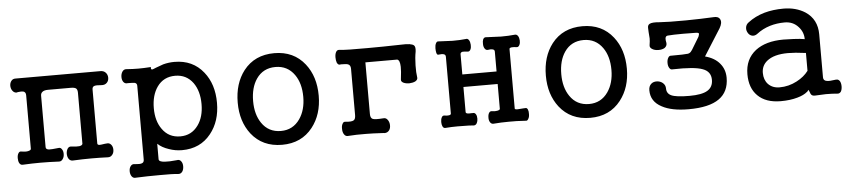

<svg xmlns="http://www.w3.org/2000/svg" viewBox="-42 -781 5173 1162"><g transform="rotate(-5 2545.0 -200.0)"><path d="M126 -416V-90.8Q126 -82 107.4 -78.1Q91.8 -75.2 69.3 -79.1Q55.7 -83 48.8 -70.3Q42 -59.6 42 -41Q42 -23.4 47.9 -11.7Q55.7 2 68.4 1Q126 -2 176.8 -2Q228.5 -2 291 1Q304.7 1 313.5 -13.7Q321.3 -25.4 321.3 -43Q321.3 -60.5 313.5 -71.3Q305.7 -84 292 -81.1Q249 -76.2 235.4 -77.1Q215.8 -79.1 215.8 -92.8V-405.3Q215.8 -420.9 226.6 -428.7Q237.3 -437.5 260.7 -437.5H399.4Q422.9 -437.5 431.6 -429.7Q439.5 -421.9 439.5 -404.3V-93.8Q437.5 -84 419.9 -81.1Q403.3 -79.1 372.1 -83Q357.4 -85.9 348.6 -73.2Q340.8 -61.5 339.8 -43Q339.8 -24.4 347.7 -11.7Q356.4 2 372.1 2Q433.6 -1 487.3 -1Q538.1 -1 585.9 1Q602.5 2 613.3 -11.7Q623 -23.4 623 -42Q623 -60.5 613.3 -72.3Q602.5 -85.9 585.9 -83L574.2 -82Q549.8 -78.1 542 -78.1Q529.3 -79.1 529.3 -87.9V-416Q529.3 -432.6 542 -436.5Q553.7 -440.4 584 -437.5Q605.5 -435.5 618.2 -448.2Q629.9 -460 629.9 -478.5Q629.9 -497.1 618.2 -509.8Q605.5 -523.4 584 -522.5H71.3Q53.7 -523.4 43.9 -509.8Q35.2 -498 35.2 -480.5Q36.1 -462.9 44.9 -451.2Q54.7 -437.5 70.3 -437.5L77.1 -439.5Q99.6 -442.4 109.4 -440.4Q126 -436.5 126 -416Z M1034.2 -455.1Q1102.5 -455.1 1142.6 -400.4Q1178.7 -349.6 1178.7 -270.5Q1178.7 -192.4 1142.6 -142.6Q1102.5 -86.9 1034.2 -86.9Q963.9 -86.9 924.8 -142.6Q888.7 -192.4 888.7 -270.5Q888.7 -349.6 924.8 -400.4Q963.9 -455.1 1034.2 -455.1ZM800.8 34.2Q800.8 51.8 786.1 55.7Q775.4 59.6 745.1 56.6Q728.5 52.7 718.8 66.4Q710 78.1 710 96.7Q710 115.2 718.8 127.9Q728.5 141.6 745.1 138.7Q811.5 135.7 888.7 135.7Q965.8 134.8 1000 138.7Q1016.6 140.6 1026.4 127Q1035.2 114.3 1035.2 94.7Q1035.2 76.2 1026.4 64.5Q1016.6 50.8 1000 54.7Q953.1 59.6 927.7 57.6Q890.6 55.7 890.6 39.1V-54.7Q916 -30.3 958 -16.6Q996.1 -2.9 1037.1 -2.9Q1148.4 -2.9 1212.9 -84Q1272.5 -158.2 1272.5 -270.5Q1272.5 -383.8 1212.9 -458Q1148.4 -539.1 1037.1 -539.1Q1002 -539.1 968.8 -530.3Q950.2 -524.4 922.9 -513.7Q903.3 -504.9 898.4 -504.9Q890.6 -505.9 892.6 -520.5Q848.6 -517.6 816.4 -517.6Q783.2 -517.6 745.1 -520.5Q728.5 -522.5 718.8 -507.8Q710 -494.1 710 -475.6Q710 -457 718.8 -445.3Q728.5 -432.6 745.1 -435.5Q777.3 -435.5 787.1 -433.6Q800.8 -429.7 800.8 -415Z M1643.6 -539.1Q1524.4 -539.1 1457 -453.1Q1397.5 -376 1397.5 -259.8Q1397.5 -145.5 1457 -68.4Q1524.4 17.6 1643.6 17.6Q1761.7 17.6 1829.1 -68.4Q1889.6 -145.5 1889.6 -259.8Q1889.6 -376 1829.1 -453.1Q1761.7 -539.1 1643.6 -539.1ZM1643.6 -455.1Q1716.8 -455.1 1758.8 -395.5Q1795.9 -342.8 1795.9 -260.7Q1795.9 -180.7 1758.8 -127Q1716.8 -66.4 1643.6 -66.4Q1568.4 -66.4 1527.3 -127Q1491.2 -179.7 1491.2 -260.7Q1491.2 -342.8 1527.3 -395.5Q1568.4 -455.1 1643.6 -455.1Z M2098.6 -404.3V-123Q2098.6 -98.6 2086.9 -91.8Q2074.2 -84 2037.1 -87.9Q2025.4 -90.8 2018.6 -77.1Q2011.7 -65.4 2012.7 -45.9Q2012.7 -27.3 2020.5 -14.6Q2029.3 0 2043.9 -1Q2096.7 -4.9 2155.3 -3.9Q2190.4 -3.9 2260.7 0L2266.6 1Q2285.2 1 2295.9 -13.7Q2304.7 -26.4 2303.7 -45.9Q2302.7 -64.5 2293 -77.1Q2283.2 -90.8 2267.6 -88.9Q2216.8 -85 2203.1 -90.8Q2188.5 -96.7 2188.5 -121.1V-435.5H2381.8Q2398.4 -430.7 2399.4 -390.6Q2400.4 -367.2 2393.6 -313.5Q2391.6 -300.8 2407.2 -293Q2421.9 -286.1 2443.4 -286.1Q2463.9 -287.1 2478.5 -293.9Q2494.1 -302.7 2493.2 -315.4Q2488.3 -347.7 2489.3 -390.6Q2490.2 -438.5 2497.1 -473.6Q2501 -502 2491.2 -511.7Q2475.6 -526.4 2414.1 -523.4Q2295.9 -520.5 2209 -520.5Q2082 -519.5 2039.1 -524.4Q2025.4 -527.3 2017.6 -513.7Q2010.7 -501 2010.7 -481.4Q2010.7 -462.9 2015.6 -449.2Q2022.5 -434.6 2033.2 -435.5L2041 -436.5Q2073.2 -436.5 2083 -432.6Q2098.6 -426.8 2098.6 -404.3Z M2676.8 -426.8V-82Q2676.8 -74.2 2665 -72.3Q2655.3 -70.3 2636.7 -73.2Q2626 -75.2 2620.1 -63.5Q2614.3 -52.7 2614.3 -36.1Q2614.3 -20.5 2619.1 -9.8Q2625 2.9 2635.7 2Q2672.9 -1 2710 -1Q2733.4 -1 2779.3 0L2809.6 2Q2821.3 2 2828.1 -10.7Q2834 -21.5 2834 -37.1Q2834 -53.7 2828.1 -63.5Q2821.3 -75.2 2809.6 -73.2H2801.8Q2786.1 -72.3 2779.3 -73.2Q2766.6 -75.2 2766.6 -83V-235.4H2974.6V-84Q2973.6 -77.1 2958 -74.2Q2944.3 -71.3 2927.7 -74.2Q2915 -77.1 2908.2 -66.4Q2901.4 -55.7 2901.4 -39.1Q2900.4 -22.5 2907.2 -10.7Q2914.1 2 2927.7 2Q2975.6 -2 3021.5 -2Q3066.4 -2.9 3124 1Q3133.8 3.9 3140.6 -8.8Q3147.5 -19.5 3147.5 -37.1Q3148.4 -53.7 3143.6 -65.4Q3137.7 -78.1 3127.9 -75.2H3121.1Q3092.8 -72.3 3082 -72.3Q3064.5 -72.3 3064.5 -78.1V-440.4Q3064.5 -447.3 3079.1 -449.2Q3090.8 -450.2 3110.4 -447.3Q3120.1 -447.3 3126 -459Q3131.8 -470.7 3130.9 -486.3Q3129.9 -502.9 3123 -513.7Q3115.2 -525.4 3102.5 -523.4Q3066.4 -519.5 3020.5 -519.5Q2977.5 -520.5 2929.7 -523.4Q2918 -525.4 2911.1 -512.7Q2906.2 -501 2907.2 -484.4Q2907.2 -467.8 2914.1 -457Q2921.9 -444.3 2934.6 -446.3Q2950.2 -449.2 2959 -447.3Q2974.6 -445.3 2974.6 -432.6V-311.5H2766.6V-434.6Q2766.6 -445.3 2779.3 -448.2Q2789.1 -449.2 2811.5 -446.3Q2823.2 -445.3 2829.1 -459Q2834 -469.7 2833 -486.3Q2832 -503.9 2825.2 -514.6Q2817.4 -526.4 2806.6 -523.4Q2772.5 -519.5 2725.6 -519.5Q2691.4 -520.5 2640.6 -523.4Q2629.9 -525.4 2624 -512.7Q2618.2 -501 2618.2 -483.4Q2618.2 -467.8 2621.1 -455.1Q2625 -442.4 2631.8 -443.4Q2655.3 -446.3 2664.1 -443.4Q2676.8 -440.4 2676.8 -426.8Z M3515.6 -539.1Q3396.5 -539.1 3329.1 -453.1Q3269.5 -376 3269.5 -259.8Q3269.5 -145.5 3329.1 -68.4Q3396.5 17.6 3515.6 17.6Q3633.8 17.6 3701.2 -68.4Q3761.7 -145.5 3761.7 -259.8Q3761.7 -376 3701.2 -453.1Q3633.8 -539.1 3515.6 -539.1ZM3515.6 -455.1Q3588.9 -455.1 3630.9 -395.5Q3668 -342.8 3668 -260.7Q3668 -180.7 3630.9 -127Q3588.9 -66.4 3515.6 -66.4Q3440.4 -66.4 3399.4 -127Q3363.3 -179.7 3363.3 -260.7Q3363.3 -342.8 3399.4 -395.5Q3440.4 -455.1 3515.6 -455.1Z M4036.1 -314.5Q4023.4 -316.4 4016.6 -302.7Q4009.8 -291 4009.8 -272.5Q4009.8 -254.9 4016.6 -243.2Q4024.4 -229.5 4036.1 -231.4Q4168.9 -235.4 4219.7 -215.8Q4268.6 -198.2 4268.6 -147.5Q4268.6 -103.5 4234.4 -83Q4200.2 -62.5 4125 -62.5Q4043.9 -62.5 4014.6 -76.2Q3987.3 -88.9 3987.3 -119.1Q3987.3 -140.6 3970.7 -154.3Q3956.1 -166 3936.5 -167Q3915 -168 3901.4 -156.2Q3885.7 -142.6 3885.7 -117.2Q3885.7 -48.8 3951.2 -14.6Q4009.8 17.6 4113.3 17.6Q4238.3 17.6 4298.8 -25.4Q4358.4 -67.4 4358.4 -152.3Q4358.4 -203.1 4328.1 -239.3Q4297.9 -276.4 4239.3 -292L4341.8 -454.1Q4361.3 -487.3 4350.6 -507.8Q4340.8 -527.3 4310.5 -524.4Q4235.4 -520.5 4142.6 -519.5Q4034.2 -518.6 3981.4 -522.5Q3939.5 -526.4 3923.8 -518.6Q3909.2 -511.7 3911.1 -491.2L3912.1 -468.8Q3915 -441.4 3915 -429.7Q3915 -413.1 3911.1 -389.6Q3908.2 -374 3925.8 -364.3Q3940.4 -355.5 3962.9 -355.5Q3985.4 -355.5 4000 -364.3Q4015.6 -376 4013.7 -393.6Q4009.8 -411.1 4010.7 -421.9Q4012.7 -436.5 4025.4 -437.5Q4057.6 -440.4 4119.1 -440.4Q4173.8 -440.4 4195.3 -439.5Q4211.9 -439.5 4214.8 -433.6Q4215.8 -428.7 4210 -414.1L4162.1 -335H4161.1Q4153.3 -320.3 4137.7 -317.4Q4117.2 -314.5 4036.1 -314.5Z M4835 -23.4 4845.7 -36.1 4851.6 -22.5Q4855.5 -9.8 4859.4 -5.9Q4866.2 2 4879.9 2Q4918.9 0 4948.2 -1Q4989.3 -1 5017.6 2Q5031.2 3.9 5040 -8.8Q5046.9 -21.5 5046.9 -40Q5046.9 -58.6 5040 -71.3Q5031.2 -85 5017.6 -83H5014.6Q4975.6 -77.1 4961.9 -80.1Q4939.5 -83 4939.5 -103.5V-365.2Q4939.5 -457 4868.2 -503.9Q4812.5 -539.1 4737.3 -539.1Q4673.8 -539.1 4621.1 -524.4Q4563.5 -507.8 4520.5 -474.6Q4503.9 -462.9 4502 -443.4Q4500 -426.8 4509.8 -411.1Q4518.6 -396.5 4534.2 -392.6Q4550.8 -388.7 4567.4 -401.4Q4602.5 -428.7 4647.5 -442.4Q4689.5 -455.1 4737.3 -455.1Q4788.1 -455.1 4820.3 -418.9Q4849.6 -386.7 4849.6 -343.8Q4825.2 -348.6 4782.2 -350.6Q4745.1 -352.5 4720.7 -352.5Q4613.3 -352.5 4550.8 -304.7Q4485.4 -253.9 4485.4 -162.1Q4485.4 -78.1 4533.2 -31.2Q4582 17.6 4672.9 17.6Q4730.5 17.6 4774.4 4.9Q4813.5 -5.9 4835 -24.4ZM4849.6 -151.4Q4823.2 -116.2 4778.3 -92.8Q4728.5 -66.4 4672.9 -66.4Q4629.9 -66.4 4603.5 -93.8Q4579.1 -120.1 4579.1 -162.1Q4579.1 -206.1 4612.3 -233.4Q4655.3 -268.6 4741.2 -268.6Q4755.9 -268.6 4788.1 -266.6Q4821.3 -263.7 4849.6 -259.8Z"/></g></svg>

Font: Gungsuh
Style: Regular
Weight: 400
Version: Version 2.21